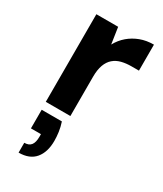

<svg xmlns="http://www.w3.org/2000/svg" viewBox="-199 -587 805 947"><g transform="rotate(30 204.0 -113.5)"><path d="M65 0V-499H189L203 -406Q221 -439 248 -462Q275 -485 309.5 -498Q344 -511 386 -511V-363H344Q313 -363 287.5 -356.5Q262 -350 243.5 -334Q225 -318 215 -291Q205 -264 205 -224V0ZM74 284V228Q100 228 112 212.5Q124 197 124 165V150H67V44H182Q191 71 194.5 97Q198 123 198 146Q198 210 167 247Q136 284 74 284Z"/></g></svg>

Font: DM Sans 20pt ExtraBold
Style: Regular
Weight: 800
Version: Version 4.004;gftools[0.9.30]